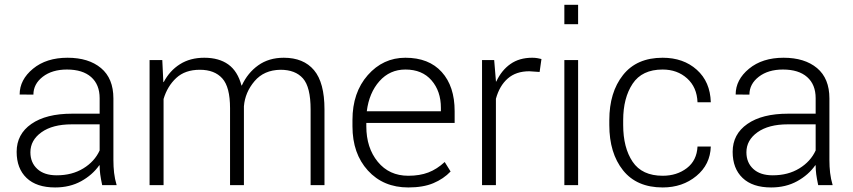

<svg xmlns="http://www.w3.org/2000/svg" viewBox="-20 -782 3602 811"><path d="M411.6 0Q405.8 -27.3 403.3 -45.9Q400.9 -64.5 400.9 -83.5L399.4 -84Q370.6 -43 322.8 -16.6Q274.9 9.8 212.9 9.8Q134.3 9.8 92.3 -30.3Q50.3 -70.3 50.3 -140.6Q50.3 -215.3 112.5 -258.5Q174.8 -301.8 284.2 -301.8H400.9V-367.2Q400.9 -424.8 365 -456.5Q329.1 -488.3 262.7 -488.3Q200.2 -488.3 160.6 -457.8Q121.1 -427.2 121.1 -382.3L63 -382.8Q63 -445.3 119.4 -491.7Q175.8 -538.1 265.1 -538.1Q354.5 -538.1 406.7 -494.4Q459 -450.7 459 -366.2V-106.4Q459 -78.1 461.9 -52.2Q464.8 -26.4 472.7 0ZM219.7 -41.5Q284.2 -41.5 331.8 -70.6Q379.4 -99.6 400.9 -146.5V-256.8H283.2Q202.1 -256.8 155.3 -223.4Q108.4 -189.9 108.4 -138.7Q108.4 -95.2 137.5 -68.4Q166.5 -41.5 219.7 -41.5Z M665.5 -528.3 669.9 -435.5 671.4 -435.1Q696.8 -483.4 740 -510.7Q783.2 -538.1 842.8 -538.1Q904.8 -538.1 944.3 -509.8Q983.9 -481.4 1000 -420.9H1001.5Q1025.9 -474.1 1070.8 -506.1Q1115.7 -538.1 1178.7 -538.1Q1262.2 -538.1 1306.4 -485.6Q1350.6 -433.1 1350.6 -319.8V0H1292V-319.8Q1292 -414.1 1259.8 -450.7Q1227.5 -487.3 1165 -487.3Q1095.2 -486.3 1055.2 -439.2Q1015.1 -392.1 1010.3 -333V0H951.7V-325.2Q951.7 -414.6 918.9 -450.9Q886.2 -487.3 824.2 -487.3Q761.7 -487.3 724.4 -452.6Q687 -418 670.9 -363.8V0H611.8V-528.3Z M1704.6 9.8Q1599.1 9.8 1533.9 -61.8Q1468.8 -133.3 1468.8 -248.5V-275.4Q1468.8 -391.1 1533.4 -464.6Q1598.1 -538.1 1692.4 -538.1Q1791.5 -538.1 1845.9 -477.8Q1900.4 -417.5 1900.4 -312.5V-262.7H1527.3V-248.5Q1527.3 -157.7 1575.7 -98.6Q1624 -39.6 1704.6 -39.6Q1752.9 -39.6 1789.3 -53.5Q1825.7 -67.4 1858.4 -97.7L1883.3 -57.6Q1853.5 -26.4 1810.5 -8.3Q1767.6 9.8 1704.6 9.8ZM1692.4 -488.3Q1626.5 -488.3 1582.8 -439.2Q1539.1 -390.1 1529.3 -312H1842.3V-326.7Q1842.3 -397 1802.7 -442.6Q1763.2 -488.3 1692.4 -488.3Z M2259.3 -478 2215.8 -481Q2159.7 -481 2124.8 -450.4Q2089.8 -419.9 2074.7 -364.7V0H2016.1V-528.3H2067.4L2074.7 -440.4V-438L2076.2 -437.5Q2098.6 -485.4 2136.2 -511.7Q2173.8 -538.1 2228 -538.1Q2239.3 -538.1 2249.8 -536.4Q2260.3 -534.7 2267.1 -532.7Z M2421.9 0H2363.8V-528.3H2421.9ZM2421.9 -679.7H2363.8V-761.7H2421.9Z M2779.3 -39.6Q2838.9 -39.6 2881.1 -71.8Q2923.3 -104 2926.3 -163.1H2982.4Q2980 -86.9 2921.4 -38.6Q2862.8 9.8 2779.3 9.8Q2669.4 9.8 2611.6 -62.7Q2553.7 -135.3 2553.7 -253.9V-274.4Q2553.7 -392.1 2611.6 -465.1Q2669.4 -538.1 2778.8 -538.1Q2866.7 -538.1 2923.3 -487.3Q2980 -436.5 2982.4 -350.1H2926.3Q2923.8 -413.6 2882.3 -450.9Q2840.8 -488.3 2778.8 -488.3Q2691.9 -488.3 2652.1 -428.2Q2612.3 -368.2 2612.3 -274.4V-253.9Q2612.3 -158.2 2652.1 -98.9Q2691.9 -39.6 2779.3 -39.6Z M3436 0Q3430.2 -27.3 3427.7 -45.9Q3425.3 -64.5 3425.3 -83.5L3423.8 -84Q3395 -43 3347.2 -16.6Q3299.3 9.8 3237.3 9.8Q3158.7 9.8 3116.7 -30.3Q3074.7 -70.3 3074.7 -140.6Q3074.7 -215.3 3137 -258.5Q3199.2 -301.8 3308.6 -301.8H3425.3V-367.2Q3425.3 -424.8 3389.4 -456.5Q3353.5 -488.3 3287.1 -488.3Q3224.6 -488.3 3185.1 -457.8Q3145.5 -427.2 3145.5 -382.3L3087.4 -382.8Q3087.4 -445.3 3143.8 -491.7Q3200.2 -538.1 3289.6 -538.1Q3378.9 -538.1 3431.2 -494.4Q3483.4 -450.7 3483.4 -366.2V-106.4Q3483.4 -78.1 3486.3 -52.2Q3489.3 -26.4 3497.1 0ZM3244.1 -41.5Q3308.6 -41.5 3356.2 -70.6Q3403.8 -99.6 3425.3 -146.5V-256.8H3307.6Q3226.6 -256.8 3179.7 -223.4Q3132.8 -189.9 3132.8 -138.7Q3132.8 -95.2 3161.9 -68.4Q3190.9 -41.5 3244.1 -41.5Z"/></svg>

Font: Roboto Web
Style: Light
Weight: 300
Designer: Google
Version: Version 1.200310; 2013